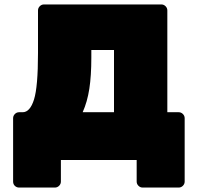

<svg xmlns="http://www.w3.org/2000/svg" viewBox="-20 -720 890 864"><path d="M733 -673V-215H784Q795 -215 803 -207Q811 -199 811 -188V97Q811 108 803 116Q795 124 784 124H622Q611 124 603 116Q595 108 595 97V0H254V97Q254 108 246 116Q238 124 227 124H66Q55 124 47 116.5Q39 109 39 97V-188Q39 -199 47 -207Q55 -215 66 -215H82Q115 -215 133 -272Q151 -329 151 -481V-673Q151 -684 159 -692Q167 -700 178 -700H706Q717 -700 725 -692Q733 -684 733 -673ZM391 -461Q391 -379 382 -320.5Q373 -262 352 -215H493V-495H391Z"/></svg>

Font: Rubik Mono One
Style: Regular
Weight: 400
Designer: Hubert and Fischer with Elvire Volk Leonovitch (Cyrillic Expansion: Cyreal)
Foundry: Hubert and Fischer with Elvire Volk Leonovitch
Version: Version 2.000